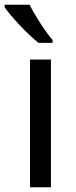

<svg xmlns="http://www.w3.org/2000/svg" viewBox="-41 -786 319 806"><path d="M172.9 0H85V-536.1H172.9ZM179.7 -606H120.6Q84 -635.3 40.3 -681.9Q-3.4 -728.5 -21.5 -755.9V-766.1H83.5Q99.1 -733.9 127.9 -689.2Q156.7 -644.5 179.7 -618.2Z"/></svg>

Font: Noto Sans Southeast Asian
Style: Regular
Weight: 400
Designer: Monotype Design Team
Foundry: Monotype Imaging Inc.
Version: Version 1.06 uh; ttfautohint (v1.4.1)